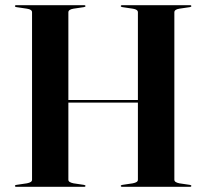

<svg xmlns="http://www.w3.org/2000/svg" viewBox="-20 -720 795 740"><path d="M175.5 -334.5H569.5V-324.5H175.5ZM243.5 -27.5Q243.5 -22 248.5 -18.8Q253.5 -15.5 263 -13.5L303 -7.5Q309.5 -6.5 309.5 -3.5Q309.5 -2 308.2 -1Q307 0 304.5 0H42.5Q40 0 38.8 -1Q37.5 -2 37.5 -3.5Q37.5 -6.5 43.5 -7.5L84 -13.5Q94 -15.5 98.8 -18.8Q103.5 -22 103.5 -27.5V-672.5Q103.5 -678 98.8 -681.5Q94 -685 84 -686.5L43.5 -692.5Q37.5 -693.5 37.5 -696.5Q37.5 -698 38.8 -699Q40 -700 42.5 -700H304.5Q307 -700 308.2 -699Q309.5 -698 309.5 -696.5Q309.5 -693.5 303 -692.5L263 -686.5Q253.5 -685 248.5 -681.5Q243.5 -678 243.5 -672.5ZM652 -27.5Q652 -22 656.8 -18.8Q661.5 -15.5 671 -13.5L711.5 -7.5Q717.5 -6.5 717.5 -3.5Q717.5 -2 716.2 -1Q715 0 712.5 0H451Q448 0 446.8 -1Q445.5 -2 445.5 -3.5Q445.5 -6.5 452 -7.5L492 -13.5Q502 -15.5 506.8 -18.8Q511.5 -22 511.5 -27.5V-672.5Q511.5 -678 506.8 -681.5Q502 -685 492 -686.5L452 -692.5Q445.5 -693.5 445.5 -696.5Q445.5 -698 446.8 -699Q448 -700 451 -700H712.5Q715 -700 716.2 -699Q717.5 -698 717.5 -696.5Q717.5 -693.5 711.5 -692.5L671 -686.5Q661.5 -685 656.8 -681.5Q652 -678 652 -672.5Z"/></svg>

Font: Fraunces 120pt SemiBold
Style: Regular
Weight: 600
Version: Version 1.000;[b76b70a41]